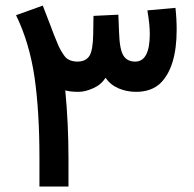

<svg xmlns="http://www.w3.org/2000/svg" viewBox="-20 -681 709 701"><path d="M476.6 -345.7Q442.4 -345.7 412.4 -358.6Q382.3 -371.6 365.7 -397Q348.6 -371.1 320.3 -358.9Q291 -345.7 267.1 -345.7Q235.8 -345.7 218.3 -351.1Q230 -230 230 -104V0H124V-105.5Q124 -274.9 106 -399.4Q87.4 -525.4 38.6 -625.5L136.2 -660.6Q151.4 -622.1 163.1 -590.8Q176.3 -554.7 189.9 -522.5Q200.2 -497.1 215.8 -476.1Q230 -457 261.7 -456.1Q293.9 -456.1 307.1 -478Q319.3 -499 320.3 -555.7L321.3 -623L412.1 -627.4L414.6 -564.9Q416.5 -500 430.7 -478Q444.3 -456.1 473.6 -456.1Q526.9 -456.1 526.9 -557.6Q526.9 -591.3 518.1 -643.1L620.6 -652.3Q625 -612.8 625 -572.3Q625 -436 565.9 -377.4Q532.7 -345.7 476.6 -345.7Z"/></svg>

Font: Vazirmatn UI FD NL Medium
Style: Regular
Weight: 500
Designer: Saber Rastikerdar
Foundry: Saber Rastikerdar
Version: Version 33.003